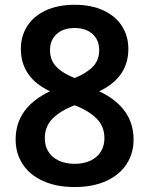

<svg xmlns="http://www.w3.org/2000/svg" viewBox="-20 -756 615 791"><path d="M44.4 -181.2Q44.4 -313 186 -379.9Q65.9 -436.5 65.9 -554.7Q65.9 -606.9 92 -648.2Q118.2 -689.5 168.2 -712.9Q218.3 -736.3 287.6 -736.3Q356.4 -736.3 406.5 -712.9Q456.5 -689.5 482.7 -648.2Q508.8 -606.9 508.8 -554.7Q508.8 -436.5 388.7 -379.9Q530.3 -313 530.3 -181.2Q530.3 -124 501.2 -79.6Q472.2 -35.2 417.5 -10.3Q362.8 14.6 287.6 14.6Q212.4 14.6 157.5 -10.3Q102.5 -35.2 73.5 -79.6Q44.4 -124 44.4 -181.2ZM388.7 -549.3Q388.7 -590.8 361.3 -615.7Q334 -640.6 287.6 -640.6Q240.7 -640.6 213.4 -615.7Q186 -590.8 186 -549.3Q186 -507.8 212.6 -480.5Q239.3 -453.1 287.6 -434.6Q335.4 -453.6 362.1 -480.7Q388.7 -507.8 388.7 -549.3ZM410.2 -186.5Q410.2 -235.4 377.7 -267.8Q345.2 -300.3 287.6 -322.3Q229.5 -300.3 197 -267.8Q164.6 -235.4 164.6 -186.5Q164.6 -154.3 179.7 -130.6Q194.8 -106.9 222.7 -94Q250.5 -81.1 287.6 -81.1Q324.7 -81.1 352.3 -94Q379.9 -106.9 395 -130.6Q410.2 -154.3 410.2 -186.5Z"/></svg>

Font: Lycee Sans SemiBold
Style: Regular
Weight: 600
Designer: Justin Alvin
Foundry: Alkove Design
Version: Version 1.030